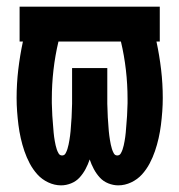

<svg xmlns="http://www.w3.org/2000/svg" viewBox="-20 -550 540 578"><path d="M336 8Q321 8 306 2Q291 -4 280.5 -15.5Q270 -27 262.5 -41Q255 -55 250 -70Q245 -55 237.5 -41Q230 -27 219.5 -15.5Q209 -4 194 2Q179 8 164 8Q144 8 125 -1Q106 -10 92.5 -25Q79 -40 69.5 -58Q60 -76 53.5 -95Q47 -114 42.5 -134Q38 -154 35.5 -174Q33 -194 31.5 -214.5Q30 -235 30 -255Q30 -298 35 -340.5Q40 -383 49 -425H39V-530H461V-425H451Q460 -383 465 -340.5Q470 -298 470 -255Q470 -235 468.5 -214.5Q467 -194 464.5 -174Q462 -154 457.5 -134Q453 -114 446.5 -95Q440 -76 430.5 -58Q421 -40 407.5 -25Q394 -10 375 -1Q356 8 336 8ZM167 -82Q174 -82 177.5 -88.5Q181 -95 183 -101.5Q185 -108 186.5 -115Q188 -122 189 -128.5Q190 -135 191 -142Q192 -149 192.5 -155.5Q193 -162 193.5 -169Q194 -176 194.5 -183Q195 -190 195.5 -196.5Q196 -203 196 -210Q196 -217 196.5 -224Q197 -231 197 -237.5Q197 -244 197 -251Q197 -258 197 -265V-345H303V-265Q303 -258 303 -251Q303 -244 303 -237.5Q303 -231 303.5 -224Q304 -217 304 -210Q304 -203 304.5 -196.5Q305 -190 305.5 -183Q306 -176 306.5 -169Q307 -162 307.5 -155.5Q308 -149 309 -142Q310 -135 311 -128.5Q312 -122 313.5 -115Q315 -108 317 -101.5Q319 -95 322.5 -88.5Q326 -82 333 -82Q333 -82 333 -82Q333 -82 333 -82Q340 -82 343.5 -88Q347 -94 349 -100Q351 -106 352.5 -112.5Q354 -119 355 -125Q356 -131 357 -137.5Q358 -144 358.5 -150.5Q359 -157 359.5 -163Q360 -169 360.5 -175.5Q361 -182 361.5 -188.5Q362 -195 362.5 -201.5Q363 -208 363 -214Q363 -220 363.5 -226.5Q364 -233 364 -239.5Q364 -246 364 -252Q364 -296 359 -339.5Q354 -383 344 -425H156Q146 -383 141 -339.5Q136 -296 136 -252Q136 -246 136 -239.5Q136 -233 136.5 -226.5Q137 -220 137 -214Q137 -208 137.5 -201.5Q138 -195 138.5 -188.5Q139 -182 139.5 -175.5Q140 -169 140.5 -163Q141 -157 141.5 -150.5Q142 -144 143 -137.5Q144 -131 145 -125Q146 -119 147.5 -112.5Q149 -106 151 -100Q153 -94 156.5 -88Q160 -82 167 -82Z"/></svg>

Font: Iosevka Slab Extrabold
Style: Regular
Weight: 800
Monospace: yes
Designer: Belleve Invis
Foundry: Belleve Invis
Version: Version 11.1.1; ttfautohint (v1.8.3)